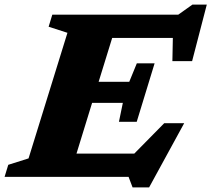

<svg xmlns="http://www.w3.org/2000/svg" viewBox="-47 -771 922 837"><path d="M531 46 513.5 0H-27L-11 -52.5L77.5 -80.5L247 -628L165 -654.5L181 -707H730L792 -751H854.5L790.5 -504.5H704.5L706.5 -605.5H442L383 -414.5H516.5L549.5 -495H627L549 -240H471.5L488.5 -322.5H354.5L286.5 -101.5H538.5L669 -234H756L603 46Z"/></svg>

Font: Newsreader Caption
Style: Bold Italic
Weight: 700
Italic angle: -17°
Designer: Hugues Gentile
Foundry: Production Type
Version: Version 1.001